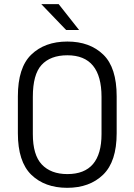

<svg xmlns="http://www.w3.org/2000/svg" viewBox="-20 -900 649 928"><path d="M130.9 -55.7Q66.4 -119.1 66.4 -255.9V-434.6Q66.4 -573.2 130.9 -635.7Q196.3 -699.2 305.7 -699.2Q414.1 -699.2 479.5 -635.7Q543.9 -573.2 543.9 -434.6V-255.9Q543.9 -119.1 478.5 -55.7Q413.1 7.8 304.7 7.8Q196.3 7.8 130.9 -55.7ZM470.7 -252V-431.6Q470.7 -632.8 305.7 -632.8Q223.6 -632.8 180.7 -585.9Q138.7 -540 138.7 -431.6V-252Q138.7 -151.4 181.6 -105.5Q225.6 -58.6 305.7 -58.6Q470.7 -58.6 470.7 -252ZM179.7 -879.9H263.7L362.3 -754.9H299.8Z"/></svg>

Font: Dinish
Style: Regular
Weight: 400
Designer: Bert Driehuis
Foundry: Playbeing
Version: Version 3.006; git-39231f3c-release